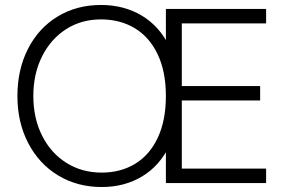

<svg xmlns="http://www.w3.org/2000/svg" viewBox="-20 -736 1180 772"><path d="M50 -350Q50 -456 92.5 -539.5Q135 -623 211.5 -669.5Q288 -716 386 -716Q479 -716 550.5 -673Q622 -630 662 -547.5Q702 -465 702 -350Q702 -235 662.5 -152.5Q623 -70 552 -27Q481 16 389 16Q291 16 214 -30.5Q137 -77 93.5 -160.5Q50 -244 50 -350ZM647 -350Q647 -448 614 -517.5Q581 -587 522 -622.5Q463 -658 386 -658Q307 -658 245.5 -618.5Q184 -579 149 -509Q114 -439 114 -350Q114 -261 149 -191Q184 -121 246.5 -81.5Q309 -42 389 -42Q465 -42 523.5 -77.5Q582 -113 614.5 -182.5Q647 -252 647 -350ZM647 -700H1050V-642H711V-390H1026V-332H711V-58H1050V0H647Z"/></svg>

Font: Oak Sans Light
Style: Regular
Weight: 400
Designer: Erik Kennedy, Walven
Foundry: Erik Kennedy, Walven
Version: Version 1.100;Glyphs 3.1.2 (3151)